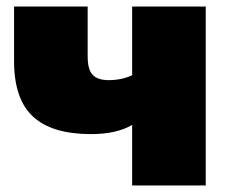

<svg xmlns="http://www.w3.org/2000/svg" viewBox="-20 -567 702 587"><path d="M609 -547H384V-337C362.7 -327 338.7 -322 312 -322C290 -322 273.8 -327.3 263.5 -338C253.2 -348.7 248 -367.7 248 -395V-547H23V-380C23 -302.7 42.3 -246.2 81 -210.5C119.7 -174.8 178.7 -157 258 -157C310 -157 352 -166.3 384 -185V0H609Z"/></svg>

Font: Montserrat Custom Black
Style: Regular
Weight: 900
Designer: Julieta Ulanovsky
Foundry: Julieta Ulanovsky
Version: Version 7.200